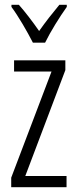

<svg xmlns="http://www.w3.org/2000/svg" viewBox="-20 -785 321 805"><path d="M118 -606H169C192 -653 230 -714 260 -756V-765H229C195 -724 174 -697 144 -655C117 -694 84 -737 59 -765H28V-756C57 -717 94 -653 118 -606ZM259 0V-47H86L254 -491V-532H39V-485H196L27 -40V0Z"/></svg>

Font: Noto Sans Gujarati UI ExtraCondensed Light
Style: Regular
Weight: 300
Width: 2
Designer: Jelle Bosma - Monotype Design Team, Universal Thirst
Foundry: Monotype Imaging Inc.
Version: Version 2.106